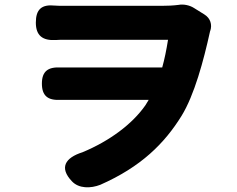

<svg xmlns="http://www.w3.org/2000/svg" viewBox="-20 -762 1020 825"><path d="M442 -333H619L605 -310C548 -228 450 -156 335 -108C259 -84 234 -41 289 17C319 49 370 48 411 32C586 -45 687 -146 760 -264C815 -353 855 -502 882 -625C882 -626 882 -627 883 -628C893 -656 884 -684 858 -700L813 -728C794 -740 768 -745 747 -741C724 -738 699 -737 676 -737C618 -737 313 -737 252 -737C240 -737 228 -737 216 -738C159 -744 134 -722 134 -665C134 -609 163 -587 219 -590C231 -591 243 -591 253 -591C315 -591 642 -591 702 -591C695 -547 687 -508 677 -472H468H260C253 -472 247 -472 240 -472C187 -475 160 -456 160 -403C160 -350 186 -330 239 -333C247 -333 257 -333 266 -333Z"/></svg>

Font: GenSenRounded2 TW H
Style: Regular
Weight: 900
Version: Version 2.100;PS 2.1;hotconv 16.6.51;makeotf.lib2.5.65220 DE